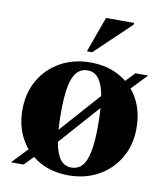

<svg xmlns="http://www.w3.org/2000/svg" viewBox="-82 -787 756 869"><g transform="rotate(10 296.0 -352.5)"><path d="M24.5 0 117.5 -97.5 148 -111 415 -412 450 -432 509.5 -494.5H568L475.5 -397.5L443 -382L176 -81L143 -62.5L83 0ZM297 -24Q327.5 -24 346.8 -45.2Q366 -66.5 375 -112.2Q384 -158 384 -232Q384 -311 375.2 -363.8Q366.5 -416.5 347 -443.2Q327.5 -470 295 -470Q265 -470 245.8 -449Q226.5 -428 217.5 -382Q208.5 -336 208.5 -262.5Q208.5 -183.5 217.2 -130.5Q226 -77.5 245.2 -50.8Q264.5 -24 297 -24ZM291 13Q214.5 13 156.8 -19.5Q99 -52 66.8 -110Q34.5 -168 34.5 -244.5Q34.5 -322 69.2 -381.2Q104 -440.5 164.2 -474Q224.5 -507.5 301.5 -507.5Q379 -507.5 436.5 -475Q494 -442.5 525.8 -384.5Q557.5 -326.5 557.5 -250Q557.5 -172.5 522.5 -113Q487.5 -53.5 427.2 -20.2Q367 13 291 13ZM276 -554.5 335 -718H464V-710.5L300.5 -554.5Z"/></g></svg>

Font: Newsreader 60pt
Style: Bold
Weight: 700
Designer: Hugues Gentile
Foundry: Production Type
Version: Version 1.003